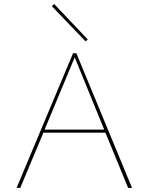

<svg xmlns="http://www.w3.org/2000/svg" viewBox="-20 -918 726 938"><path d="M409 -725 398 -716 233 -888 245 -898ZM606 0 495 -270H192L79 0H61L337 -658H353L625 0ZM198 -285H489L345 -638Z"/></svg>

Font: EauTestSC Thin
Style: Regular
Weight: 250
Designer: Christian Thalmann (Catharsis Fonts)
Version: Version 0.001;PS 000.001;hotconv 1.0.88;makeotf.lib2.5.64775